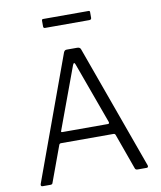

<svg xmlns="http://www.w3.org/2000/svg" viewBox="-99 -1015 914 1093"><g transform="rotate(-10 358.0 -468.5)"><path d="M49 -14 310 -729Q313 -736 317 -739Q321 -742 328 -742H388Q405 -742 409 -729L667 -14Q668 -12 668 -9Q668 0 659 0H607Q595 0 592 -9L518 -215Q515 -223 507 -223H203Q195 -223 192 -215L116 -8Q114 0 103 0H57Q52 0 49.5 -3.5Q47 -7 49 -14ZM485 -284Q495 -284 492 -295L363 -650Q360 -659 356 -659Q352 -659 348 -649L217 -294Q215 -290 215 -288Q215 -284 223 -284ZM496 -896Q496 -885 483 -885H227Q218 -885 218 -896V-928Q218 -937 225 -937H489Q496 -937 496 -929Z"/></g></svg>

Font: Libre Franklin Light
Style: Regular
Weight: 300
Designer: Pablo Impallari, Rodrigo Fuenzalida
Foundry: Impallari Type
Version: Version 1.002; ttfautohint (v1.5)